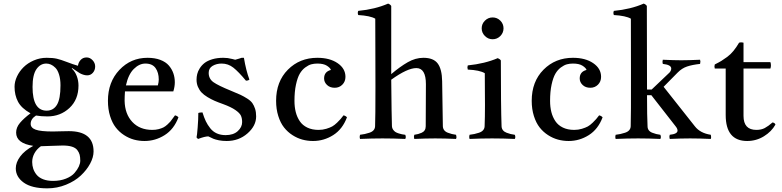

<svg xmlns="http://www.w3.org/2000/svg" viewBox="-20 -762 4304 1057"><path d="M412.1 -291Q412.1 -213.9 362.3 -167.5Q312.5 -121.1 241.2 -121.1Q207.5 -121.1 178.2 -126Q148.9 -107.4 148.9 -80.1Q148.9 -58.1 176.5 -48.1Q204.1 -38.1 271 -38.1Q281.7 -38.1 311.5 -39.1Q341.3 -40 358.9 -40Q495.1 -40 495.1 71.8Q495.1 103.5 476.3 138.7Q457.5 173.8 425 204.3Q392.6 234.9 343.5 254.9Q294.4 274.9 240.2 274.9Q154.8 274.9 110.8 243.4Q66.9 211.9 66.9 165Q66.9 132.3 91.1 99.6Q115.2 66.9 163.1 41Q68.8 27.3 68.8 -32.2Q68.8 -60.5 90.1 -85.7Q111.3 -110.8 147.9 -138.2Q98.1 -166 79.1 -202.1Q60.1 -238.3 60.1 -284.2Q60.1 -312.5 73.5 -341.1Q86.9 -369.6 109.9 -392.3Q132.8 -415 166.3 -429.4Q199.7 -443.8 236.8 -443.8Q271 -443.8 293 -438.7Q314.9 -433.6 347.7 -420.9Q380.4 -408.2 409.2 -399.9Q411.6 -418.9 424.3 -432.4Q437 -445.8 457 -445.8Q475.1 -445.8 489.5 -430.7Q503.9 -415.5 503.9 -396Q503.9 -376 491.5 -361.6Q479 -347.2 460 -347.2Q448.7 -347.2 437.5 -351.1Q426.3 -355 419.2 -359.1Q412.1 -363.3 398.4 -372.8Q384.8 -382.3 377 -387.2L375 -384.8Q393.1 -368.7 402.6 -343.5Q412.1 -318.4 412.1 -291ZM157.2 129.9Q157.2 149.4 163.1 167Q168.9 184.6 181.6 200.2Q194.3 215.8 217.5 224.9Q240.7 233.9 272 233.9Q312 233.9 343 221.4Q374 209 390.1 190.4Q406.2 171.9 414.1 154.5Q421.9 137.2 421.9 123Q421.9 103.5 418.5 90.1Q415 76.7 405.5 64.2Q396 51.8 376 45.4Q356 39.1 325.2 39.1Q308.6 39.1 263.2 41Q217.8 43 205.1 43Q182.6 58.6 169.9 81.5Q157.2 104.5 157.2 129.9ZM159.2 -283.2Q159.2 -152.8 236.8 -152.8Q273.9 -152.8 293.5 -185.1Q313 -217.3 313 -292Q313 -326.2 305.2 -351.3Q297.4 -376.5 284.9 -388.9Q272.5 -401.4 260 -406.7Q247.6 -412.1 234.9 -412.1Q202.1 -412.1 180.7 -381.3Q159.2 -350.6 159.2 -283.2Z M934.1 -258.8H668Q666 -229.5 666 -207Q667.5 -134.3 708.5 -90.6Q749.5 -46.9 818.4 -46.9Q836.9 -46.9 853 -51Q869.1 -55.2 879.6 -60.5Q890.1 -65.9 901.4 -76.2Q912.6 -86.4 917.7 -92.5Q922.9 -98.6 931.6 -111.1Q940.4 -123.5 943.4 -127Q955.1 -124.5 962.4 -116.2Q938 -50.8 886.7 -18.3Q835.4 14.2 775.4 14.2Q745.6 14.2 717.5 6.6Q689.5 -1 663.1 -18.1Q636.7 -35.2 617.2 -60.3Q597.7 -85.4 585.9 -123.3Q574.2 -161.1 574.2 -207Q574.2 -310.1 637.2 -377Q700.2 -443.8 792 -443.8Q832.5 -443.8 862.5 -432.4Q892.6 -420.9 909.4 -401.4Q926.3 -381.8 934.3 -358.6Q942.4 -335.4 942.4 -309.1Q942.4 -284.7 934.1 -258.8ZM780.3 -412.1Q746.6 -412.1 716.6 -382.3Q686.5 -352.5 673.3 -292H849.1Q854 -310.5 854 -324.2Q854 -362.3 836.4 -387.2Q818.8 -412.1 780.3 -412.1Z M1228 14.2Q1204.1 14.2 1184.8 10.3Q1165.5 6.3 1155 2Q1144.5 -2.4 1127 -11.2Q1107.9 -11.2 1070.8 2.9Q1064.5 -1 1062 -5.9Q1064.5 -13.7 1068.1 -59.1Q1071.8 -104.5 1071.8 -140.1Q1078.1 -143.1 1094.7 -143.1Q1103.5 -114.7 1113 -94.7Q1122.6 -74.7 1137.5 -55.9Q1152.3 -37.1 1173.6 -27.6Q1194.8 -18.1 1222.2 -18.1Q1264.6 -18.1 1288.8 -40Q1313 -62 1313 -89.8Q1313 -110.8 1306.2 -125.5Q1299.3 -140.1 1275.6 -156.5Q1252 -172.9 1208 -189Q1180.7 -198.7 1161.6 -207Q1142.6 -215.3 1122.3 -227.5Q1102.1 -239.7 1089.8 -252.7Q1077.6 -265.6 1069.8 -283.7Q1062 -301.8 1062 -323.2Q1062 -338.9 1065.7 -354.2Q1069.3 -369.6 1079.8 -386.2Q1090.3 -402.8 1106.2 -415.3Q1122.1 -427.7 1148.7 -435.8Q1175.3 -443.8 1209 -443.8Q1222.7 -443.8 1233.2 -442.4Q1243.7 -440.9 1258.5 -437.3Q1273.4 -433.6 1274.9 -433.1Q1285.6 -435.5 1297.1 -439.5Q1308.6 -443.4 1310.1 -443.8H1322.8Q1334.5 -373.5 1353 -324.2Q1347.2 -317.9 1334 -317.9Q1293.5 -366.7 1264.9 -389.4Q1236.3 -412.1 1200.2 -412.1Q1171.9 -412.1 1150.4 -399.4Q1128.9 -386.7 1128.9 -360.8Q1128.9 -328.1 1155 -309.6Q1181.2 -291 1252 -262.2Q1284.7 -249 1303.5 -240.2Q1322.3 -231.4 1341.3 -219.2Q1360.4 -207 1369.4 -194.1Q1378.4 -181.2 1384.3 -163.1Q1390.1 -145 1390.1 -121.1Q1390.1 -69.3 1342.5 -27.6Q1294.9 14.2 1228 14.2Z M1871.1 -127Q1882.8 -124.5 1890.1 -116.2Q1865.7 -50.8 1814.5 -18.3Q1763.2 14.2 1703.1 14.2Q1673.3 14.2 1645 6.6Q1616.7 -1 1590.1 -18.1Q1563.5 -35.2 1543.7 -60.3Q1523.9 -85.4 1512 -123.3Q1500 -161.1 1500 -207Q1500 -313 1564.9 -378.4Q1629.9 -443.8 1727.1 -443.8Q1795.4 -443.8 1838.6 -414.3Q1881.8 -384.8 1881.8 -338.9Q1881.8 -313 1864.7 -295.9Q1847.7 -278.8 1822.8 -278.8Q1796.4 -278.8 1780.3 -294.2Q1764.2 -309.6 1764.2 -330.1Q1764.2 -367.2 1801.8 -377Q1798.3 -388.2 1779.8 -400.1Q1761.2 -412.1 1727.1 -412.1Q1709.5 -412.1 1693.8 -408Q1678.2 -403.8 1660.4 -390.6Q1642.6 -377.4 1630.1 -356Q1617.7 -334.5 1609.4 -296.1Q1601.1 -257.8 1601.1 -207Q1601.1 -172.9 1608.2 -145Q1615.2 -117.2 1630.4 -94.7Q1645.5 -72.3 1671.9 -59.6Q1698.2 -46.9 1733.9 -46.9Q1756.3 -46.9 1776.4 -53Q1796.4 -59.1 1808.8 -65.9Q1821.3 -72.8 1835.7 -86.7Q1850.1 -100.6 1855 -106.7Q1859.9 -112.8 1871.1 -127Z M1952.1 -702.1Q2044.9 -710.9 2116.7 -742.2Q2129.9 -736.8 2133.8 -729V-354Q2182.1 -395 2224.6 -419.4Q2267.1 -443.8 2311 -443.8Q2366.2 -443.8 2389.6 -412.6Q2413.1 -381.3 2414.1 -314.9L2418 -66.9Q2418.5 -54.2 2425.5 -45.2Q2432.6 -36.1 2445.8 -31.2Q2459 -26.4 2467.8 -24.2Q2476.6 -22 2490.7 -20Q2493.2 -7.8 2493.2 -6.8Q2493.2 -4.4 2490.7 2.9Q2427.7 0 2376 0Q2323.7 0 2260.7 2.9Q2258.8 -4.9 2258.8 -8.8Q2258.8 -12.2 2260.7 -20Q2273.4 -22 2282 -24.2Q2290.5 -26.4 2301.5 -31.2Q2312.5 -36.1 2318.1 -45.2Q2323.7 -54.2 2323.7 -66.9L2324.7 -298.8Q2324.7 -387.2 2272 -387.2Q2222.7 -387.2 2133.8 -323.2Q2135.7 -120.1 2137.7 -66.9Q2138.2 -56.6 2143.8 -48.6Q2149.4 -40.5 2156.2 -35.9Q2163.1 -31.2 2174.8 -27.6Q2186.5 -23.9 2193.1 -22.7Q2199.7 -21.5 2210.9 -20Q2213.9 -14.2 2213.9 -7.8Q2213.9 -1.5 2210.9 2.9Q2146.5 0 2085.9 0Q2026.4 0 1961.9 2.9Q1960 -4.9 1960 -7.8Q1960 -10.3 1961.9 -20Q1978 -22 1988 -24.2Q1998 -26.4 2013.4 -31.2Q2028.8 -36.1 2036.6 -45.2Q2044.4 -54.2 2044.9 -66.9Q2046.9 -115.2 2046.9 -283.2Q2046.9 -360.8 2046.4 -494.6Q2045.9 -628.4 2045.9 -659.2Q2018.1 -675.3 1952.1 -679.2Q1949.7 -685.5 1949.7 -690.9Q1949.7 -695.8 1952.1 -702.1Z M2555.2 -401.9Q2649.9 -411.6 2720.2 -441.9Q2732.4 -437 2737.3 -429.2Q2737.3 -175.8 2741.2 -66.9Q2741.7 -54.2 2748.8 -45.2Q2755.9 -36.1 2769 -31.2Q2782.2 -26.4 2791 -24.2Q2799.8 -22 2814 -20Q2816.9 -14.2 2816.9 -7.8Q2816.9 -1.5 2814 2.9Q2749.5 0 2689 0Q2629.4 0 2564.9 2.9Q2563 -4.9 2563 -7.8Q2563 -10.3 2564.9 -20Q2581.1 -22 2591.3 -24.2Q2601.6 -26.4 2616.7 -31.2Q2631.8 -36.1 2639.6 -45.2Q2647.5 -54.2 2647.9 -66.9Q2649.9 -115.2 2649.9 -184.1Q2649.9 -207 2649.4 -262.2Q2648.9 -317.4 2648.9 -358.9Q2621.1 -376 2555.2 -378.9Q2553.2 -386.7 2553.2 -391.1Q2553.2 -394 2555.2 -401.9ZM2631.8 -606Q2631.8 -630.9 2649.7 -648.4Q2667.5 -666 2691.9 -666Q2716.8 -666 2734.4 -648.4Q2752 -630.9 2752 -606Q2752 -581.5 2734.4 -563.7Q2716.8 -545.9 2691.9 -545.9Q2667.5 -545.9 2649.7 -563.7Q2631.8 -581.5 2631.8 -606Z M3278.3 -127Q3290 -124.5 3297.4 -116.2Q3272.9 -50.8 3221.7 -18.3Q3170.4 14.2 3110.4 14.2Q3080.6 14.2 3052.2 6.6Q3023.9 -1 2997.3 -18.1Q2970.7 -35.2 2950.9 -60.3Q2931.2 -85.4 2919.2 -123.3Q2907.2 -161.1 2907.2 -207Q2907.2 -313 2972.2 -378.4Q3037.1 -443.8 3134.3 -443.8Q3202.6 -443.8 3245.8 -414.3Q3289.1 -384.8 3289.1 -338.9Q3289.1 -313 3272 -295.9Q3254.9 -278.8 3230 -278.8Q3203.6 -278.8 3187.5 -294.2Q3171.4 -309.6 3171.4 -330.1Q3171.4 -367.2 3209 -377Q3205.6 -388.2 3187 -400.1Q3168.5 -412.1 3134.3 -412.1Q3116.7 -412.1 3101.1 -408Q3085.4 -403.8 3067.6 -390.6Q3049.8 -377.4 3037.4 -356Q3024.9 -334.5 3016.6 -296.1Q3008.3 -257.8 3008.3 -207Q3008.3 -172.9 3015.4 -145Q3022.5 -117.2 3037.6 -94.7Q3052.7 -72.3 3079.1 -59.6Q3105.5 -46.9 3141.1 -46.9Q3163.6 -46.9 3183.6 -53Q3203.6 -59.1 3216.1 -65.9Q3228.5 -72.8 3242.9 -86.7Q3257.3 -100.6 3262.2 -106.7Q3267.1 -112.8 3278.3 -127Z M3667 -20Q3710 -24.4 3710 -43Q3710 -53.7 3699.2 -66.9L3565.9 -237.8H3542Q3542 -121.1 3544.9 -66.9Q3544.9 -54.2 3551.5 -45.2Q3558.1 -36.1 3571 -31.2Q3584 -26.4 3592.5 -24.2Q3601.1 -22 3615.2 -20Q3618.2 -14.2 3618.2 -7.8Q3618.2 -1.5 3615.2 2.9Q3550.8 0 3493.2 0Q3433.6 0 3369.1 2.9Q3367.2 -4.9 3367.2 -7.8Q3367.2 -10.3 3369.1 -20Q3385.3 -22 3395.3 -24.2Q3405.3 -26.4 3420.7 -31.2Q3436 -36.1 3443.8 -45.2Q3451.7 -54.2 3452.1 -66.9Q3454.1 -115.2 3453.6 -371.8Q3453.1 -628.4 3453.1 -659.2Q3425.3 -675.3 3359.4 -679.2Q3356.9 -685.5 3356.9 -690.9Q3356.9 -695.8 3359.4 -702.1Q3452.1 -710.9 3523.9 -742.2Q3537.1 -736.8 3541 -729L3542 -269H3567.4L3666 -362.8Q3675.3 -373.5 3675.3 -384.8Q3675.3 -405.3 3628.9 -410.2Q3627 -418 3627 -420.9Q3627 -425.3 3628.9 -433.1Q3692.4 -430.2 3730 -430.2Q3771 -430.2 3834 -433.1Q3835.9 -427.2 3835.9 -422.9Q3835.9 -419.9 3834 -410.2Q3790.5 -405.3 3762.2 -395.8Q3733.9 -386.2 3710.9 -362.8L3633.3 -284.2L3805.2 -66.9Q3834.5 -28.8 3893.1 -20Q3895 -10.3 3895 -6.8Q3895 -2.9 3893.1 2.9Q3830.1 0 3779.3 0Q3730 0 3667 2.9Q3665 -4.9 3665 -8.8Q3665 -12.2 3667 -20Z M4048.8 -526.9Q4053.7 -528.8 4060.1 -528.8Q4066.4 -528.8 4073.2 -526.9V-419.9H4221.2Q4224.1 -412.6 4224.1 -401.9Q4224.1 -392.6 4221.2 -384.8H4073.2V-124Q4073.2 -46.9 4144 -46.9Q4170.9 -46.9 4190.2 -57.1Q4209.5 -67.4 4232.9 -87.9Q4245.1 -86.4 4249 -76.2Q4227.5 -37.6 4185.5 -11.7Q4143.6 14.2 4093.3 14.2Q3975.1 14.2 3975.1 -128.9V-384.8H3915Q3913.1 -393.6 3913.1 -396Q3913.1 -396.5 3915 -407.2Q3938.5 -418.9 3950.9 -426.5Q3963.4 -434.1 3982.7 -448.2Q4002 -462.4 4017.8 -481.7Q4033.7 -501 4048.8 -526.9Z"/></svg>

Font: Jacques Francois
Style: Regular
Weight: 400
Designer: Manvel Shmavonyan, Alexei Vanyashin
Foundry: Cyreal (www.cyreal.org)
Version: Version 1.003